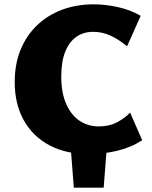

<svg xmlns="http://www.w3.org/2000/svg" viewBox="-20 -695 700 887"><path d="M321 172 305 -35H475L459 172ZM392 17Q285 17 208 -24Q131 -65 89.5 -140Q48 -215 48 -316Q48 -399 75 -465Q102 -531 151 -578Q200 -625 266.5 -650Q333 -675 414 -675Q466 -675 523.5 -662.5Q581 -650 630 -622L567 -481Q529 -513 490.5 -530.5Q452 -548 410 -548Q366 -548 333 -525Q300 -502 281.5 -456.5Q263 -411 263 -341Q263 -267 285.5 -215.5Q308 -164 347 -137.5Q386 -111 436 -111Q485 -111 521.5 -130.5Q558 -150 581 -175L637 -47Q584 -13 519.5 2Q455 17 392 17Z"/></svg>

Font: Ysabeau Office Black
Style: Regular
Weight: 900
Designer: Christian Thalmann (Catharsis Fonts)
Version: Version 2.001;gftools[0.9.30]; featfreeze: tnum,lnum,ss02